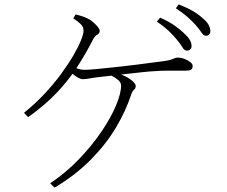

<svg xmlns="http://www.w3.org/2000/svg" viewBox="-20 -819 1040 880"><path d="M790 -638Q774 -658 752 -678.5Q730 -699 699 -720L714 -738Q751 -722 777 -704Q803 -686 820 -670Q840 -652 849 -637.5Q858 -623 858 -608Q858 -598 852 -592.5Q846 -587 836 -587Q825 -587 815.5 -603Q806 -619 790 -638ZM876 -705Q859 -724 838.5 -742Q818 -760 786 -781L799 -799Q837 -784 863.5 -768.5Q890 -753 907 -737Q927 -721 935.5 -706Q944 -691 944 -676Q944 -666 938 -660.5Q932 -655 924 -655Q913 -655 903 -670.5Q893 -686 876 -705ZM90 -302Q141 -343 184 -389Q227 -435 260 -480Q293 -525 316 -564.5Q339 -604 351 -634Q363 -664 363 -678Q363 -695 351 -707.5Q339 -720 316 -735L327 -753Q343 -749 358 -744Q373 -739 382 -734Q395 -728 407.5 -717Q420 -706 428.5 -695.5Q437 -685 437 -678Q437 -666 426 -660Q415 -654 408 -641Q376 -578 337 -517Q298 -456 243.5 -397.5Q189 -339 109 -282ZM302 -518Q327 -507 340 -503Q353 -499 368 -499Q386 -499 423 -502.5Q460 -506 506 -511Q552 -516 597 -521.5Q642 -527 678.5 -532Q715 -537 732 -539Q753 -542 763.5 -545.5Q774 -549 780 -552Q786 -555 795 -555Q810 -555 825.5 -549Q841 -543 852 -534.5Q863 -526 863 -517Q863 -506 857 -500.5Q851 -495 827 -495Q814 -495 790.5 -495Q767 -495 740.5 -495Q714 -495 691 -493Q669 -492 635 -488.5Q601 -485 562.5 -480.5Q524 -476 488.5 -472Q453 -468 428 -465Q409 -463 391 -459.5Q373 -456 359 -456Q350 -456 337 -463.5Q324 -471 311 -481.5Q298 -492 288 -501ZM230 41 210 21Q282 -27 341.5 -89Q401 -151 444.5 -215Q488 -279 511.5 -335Q535 -391 535 -427Q535 -441 521.5 -452.5Q508 -464 488 -474L502 -486Q530 -481 552.5 -470Q575 -459 588.5 -446.5Q602 -434 602 -425Q602 -414 594 -407.5Q586 -401 581 -385Q557 -311 511.5 -234.5Q466 -158 396.5 -87.5Q327 -17 230 41Z"/></svg>

Font: Noto Serif KR
Style: Regular
Weight: 200
Designer: Ryoko NISHIZUKA 西塚涼子 (kana & ideographs); Frank Grießhammer (Latin, Greek & Cyrillic); Wenlong ZHANG 张文龙 (bopomofo); San
Foundry: Adobe
Version: Version 2.001;hotconv 1.1.0;makeotfexe 2.6.0